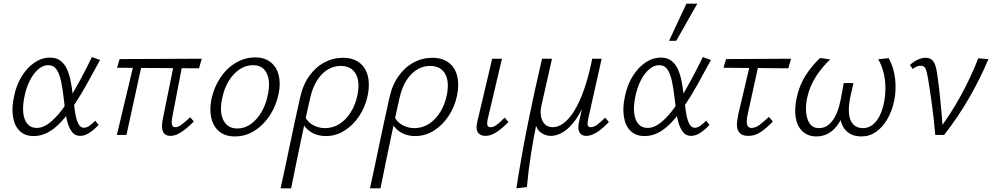

<svg xmlns="http://www.w3.org/2000/svg" viewBox="-20 -731 5374 1040"><path d="M163 6Q114 6 85.5 -23Q57 -52 50 -101.5Q43 -151 56 -209Q69 -272 98.5 -319Q128 -366 167.5 -392.5Q207 -419 251 -419Q285 -419 307 -402.5Q329 -386 342 -358Q355 -330 362.5 -293.5Q370 -257 374 -217Q380 -172 385.5 -131Q391 -90 402.5 -64.5Q414 -39 435 -39Q450 -39 465.5 -50.5Q481 -62 496 -77L514 -55Q495 -33 468 -14Q441 5 414 5Q388 5 372.5 -13.5Q357 -32 347.5 -62Q338 -92 333.5 -128.5Q329 -165 325 -200Q319 -252 310.5 -292Q302 -332 286 -355Q270 -378 241 -378Q213 -378 187 -355.5Q161 -333 141.5 -294.5Q122 -256 112 -206Q102 -157 106 -119.5Q110 -82 128.5 -60Q147 -38 179 -38Q208 -38 236.5 -57Q265 -76 294.5 -110Q324 -144 353.5 -192Q383 -240 414.5 -298Q446 -356 478 -422L522 -406Q484 -336 449.5 -274Q415 -212 380.5 -160.5Q346 -109 312 -72Q278 -35 241 -14.5Q204 6 163 6Z M903 5Q885 5 873.5 -4Q862 -13 858.5 -33Q855 -53 862 -87L927 -408H973L912 -90Q910 -78 910 -67Q910 -56 914.5 -49Q919 -42 930 -42Q945 -42 964.5 -56.5Q984 -71 1010 -96L1030 -73Q1007 -50 985.5 -32.5Q964 -15 943.5 -5Q923 5 903 5ZM613 0 710 -408H754L665 0ZM1058 -361 614 -364 628 -411 1073 -413Z M1252 8Q1200 8 1168 -18.5Q1136 -45 1125 -90.5Q1114 -136 1125 -193Q1139 -258 1173.5 -310Q1208 -362 1257.5 -391Q1307 -420 1362 -420Q1413 -420 1445.5 -394.5Q1478 -369 1489.5 -324.5Q1501 -280 1489 -222Q1476 -159 1442 -106.5Q1408 -54 1359 -23Q1310 8 1252 8ZM1266 -35Q1306 -35 1340 -60Q1374 -85 1398 -127Q1422 -169 1431 -219Q1446 -287 1425.5 -332.5Q1405 -378 1350 -378Q1312 -378 1278 -355.5Q1244 -333 1219 -292.5Q1194 -252 1183 -196Q1168 -123 1190.5 -79Q1213 -35 1266 -35Z M1500 289Q1514 226 1526.5 166.5Q1539 107 1551.5 47.5Q1564 -12 1577 -73Q1590 -134 1605 -200Q1620 -270 1654.5 -318.5Q1689 -367 1736.5 -392.5Q1784 -418 1837 -418Q1891 -418 1925.5 -392.5Q1960 -367 1972 -321Q1984 -275 1972 -215Q1959 -152 1925.5 -102Q1892 -52 1845.5 -23Q1799 6 1745 6Q1714 6 1688 -4Q1662 -14 1643.5 -32Q1625 -50 1615 -73L1632 -99Q1648 -68 1677.5 -52.5Q1707 -37 1740 -37Q1784 -37 1819.5 -60Q1855 -83 1880 -123Q1905 -163 1916 -215Q1931 -290 1906.5 -332Q1882 -374 1825 -374Q1788 -374 1755 -354Q1722 -334 1697.5 -295.5Q1673 -257 1660 -200Q1650 -155 1642.5 -121.5Q1635 -88 1628 -54Q1621 -20 1611.5 24Q1602 68 1589 131.5Q1576 195 1557 289Z M1984 289Q1998 226 2010.5 166.5Q2023 107 2035.5 47.5Q2048 -12 2061 -73Q2074 -134 2089 -200Q2104 -270 2138.5 -318.5Q2173 -367 2220.5 -392.5Q2268 -418 2321 -418Q2375 -418 2409.5 -392.5Q2444 -367 2456 -321Q2468 -275 2456 -215Q2443 -152 2409.5 -102Q2376 -52 2329.5 -23Q2283 6 2229 6Q2198 6 2172 -4Q2146 -14 2127.5 -32Q2109 -50 2099 -73L2116 -99Q2132 -68 2161.5 -52.5Q2191 -37 2224 -37Q2268 -37 2303.5 -60Q2339 -83 2364 -123Q2389 -163 2400 -215Q2415 -290 2390.5 -332Q2366 -374 2309 -374Q2272 -374 2239 -354Q2206 -334 2181.5 -295.5Q2157 -257 2144 -200Q2134 -155 2126.5 -121.5Q2119 -88 2112 -54Q2105 -20 2095.5 24Q2086 68 2073 131.5Q2060 195 2041 289Z M2610 5Q2592 5 2579.5 -3Q2567 -11 2563 -27.5Q2559 -44 2565 -70L2646 -413H2699L2621 -82Q2617 -64 2620 -53Q2623 -42 2638 -42Q2654 -42 2672 -56Q2690 -70 2714 -94L2734 -70Q2700 -35 2669 -15Q2638 5 2610 5Z M2777 289Q2804 114 2839.5 -62Q2875 -238 2916 -413H2970L2912 -156Q2906 -127 2910.5 -101Q2915 -75 2931 -58.5Q2947 -42 2975 -42Q3003 -42 3032.5 -63.5Q3062 -85 3090 -129.5Q3118 -174 3143 -244.5Q3168 -315 3188 -413H3221Q3190 -267 3149 -175Q3108 -83 3060.5 -39Q3013 5 2962 5Q2950 5 2934.5 0Q2919 -5 2905.5 -16Q2892 -27 2885 -46.5Q2878 -66 2881 -95L2889 -76Q2871 9 2856.5 100.5Q2842 192 2834 282ZM3155 5Q3139 5 3128 -3.5Q3117 -12 3114 -28Q3111 -44 3116 -69L3194 -413H3239L3165 -82Q3161 -62 3164 -52Q3167 -42 3180 -42Q3197 -42 3215.5 -56Q3234 -70 3258 -94L3278 -70Q3245 -35 3214 -15Q3183 5 3155 5Z M3472 6Q3423 6 3394.5 -23Q3366 -52 3359 -101.5Q3352 -151 3365 -209Q3378 -272 3407.5 -319Q3437 -366 3476.5 -392.5Q3516 -419 3560 -419Q3594 -419 3616 -402.5Q3638 -386 3651 -358Q3664 -330 3671.5 -293.5Q3679 -257 3683 -217Q3689 -172 3694.5 -131Q3700 -90 3711.5 -64.5Q3723 -39 3744 -39Q3759 -39 3774.5 -50.5Q3790 -62 3805 -77L3823 -55Q3804 -33 3777 -14Q3750 5 3723 5Q3697 5 3681.5 -13.5Q3666 -32 3656.5 -62Q3647 -92 3642.5 -128.5Q3638 -165 3634 -200Q3628 -252 3619.5 -292Q3611 -332 3595 -355Q3579 -378 3550 -378Q3522 -378 3496 -355.5Q3470 -333 3450.5 -294.5Q3431 -256 3421 -206Q3411 -157 3415 -119.5Q3419 -82 3437.5 -60Q3456 -38 3488 -38Q3517 -38 3545.5 -57Q3574 -76 3603.5 -110Q3633 -144 3662.5 -192Q3692 -240 3723.5 -298Q3755 -356 3787 -422L3831 -406Q3793 -336 3758.5 -274Q3724 -212 3689.5 -160.5Q3655 -109 3621 -72Q3587 -35 3550 -14.5Q3513 6 3472 6ZM3604 -510 3698 -711H3757L3643 -510Z M4034 5Q4007 5 3993 -5.5Q3979 -16 3974.5 -33.5Q3970 -51 3972.5 -71.5Q3975 -92 3979 -112L4049 -408H4095L4031 -116Q4025 -92 4025 -74.5Q4025 -57 4031 -47.5Q4037 -38 4051 -38Q4073 -38 4095.5 -55.5Q4118 -73 4145 -98L4166 -73Q4133 -38 4101.5 -16.5Q4070 5 4034 5ZM3899 -364 3913 -411 4265 -413 4250 -361Z M4402 8Q4357 8 4327.5 -19Q4298 -46 4290 -94.5Q4282 -143 4297 -209Q4311 -270 4343 -321Q4375 -372 4422 -417L4477 -409Q4433 -368 4400 -317Q4367 -266 4353 -205Q4343 -161 4346.5 -122.5Q4350 -84 4367 -60.5Q4384 -37 4416 -37Q4445 -37 4466.5 -54Q4488 -71 4502.5 -98Q4517 -125 4525.5 -157Q4534 -189 4539 -219L4550 -281H4603L4588 -216Q4575 -158 4578.5 -118Q4582 -78 4601.5 -57.5Q4621 -37 4654 -37Q4683 -37 4705.5 -54Q4728 -71 4744 -102Q4760 -133 4768 -175Q4776 -213 4776 -254Q4776 -295 4766.5 -335.5Q4757 -376 4737 -410L4794 -416Q4823 -362 4829 -300.5Q4835 -239 4823 -183Q4811 -128 4786 -85Q4761 -42 4725.5 -17Q4690 8 4647 8Q4587 8 4556.5 -30.5Q4526 -69 4530 -132L4554 -127Q4529 -59 4491 -25.5Q4453 8 4402 8Z M5046 0Q5043 -38 5038.5 -79Q5034 -120 5028.5 -161Q5023 -202 5017.5 -238.5Q5012 -275 5007 -305Q5000 -345 4993 -360Q4986 -375 4966 -375Q4956 -375 4945 -370.5Q4934 -366 4924 -357L4909 -379Q4928 -397 4950.5 -407.5Q4973 -418 4993 -418Q5017 -418 5029.5 -405.5Q5042 -393 5048.5 -369.5Q5055 -346 5059 -312Q5066 -263 5071 -213.5Q5076 -164 5080.5 -114.5Q5085 -65 5087 -16L5060 -20Q5131 -115 5185 -214Q5239 -313 5279 -415L5334 -411Q5289 -304 5230 -201.5Q5171 -99 5094 0Z"/></svg>

Font: Ysabeau Infant Light
Style: Italic
Weight: 300
Italic angle: -12°
Designer: Christian Thalmann (Catharsis Fonts)
Version: Version 2.001;gftools[0.9.30]; featfreeze: ss01,ss02,lnum